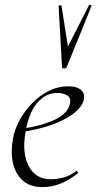

<svg xmlns="http://www.w3.org/2000/svg" viewBox="-20 -751 394 783"><path d="M154 12Q102 12 72 -15.5Q42 -43 32.5 -88Q23 -133 33 -185Q39 -222 59.5 -260Q80 -298 110.5 -329.5Q141 -361 178.5 -380Q216 -399 258 -399Q293 -399 310 -384.5Q327 -370 322 -345Q317 -322 294.5 -300.5Q272 -279 236.5 -261.5Q201 -244 157.5 -231.5Q114 -219 67 -213L69 -226Q147 -237 200.5 -261.5Q254 -286 264 -324Q272 -352 254 -362Q236 -372 215 -372Q179 -372 152 -351Q125 -330 108.5 -295Q92 -260 85 -218Q74 -161 82.5 -116.5Q91 -72 117.5 -46Q144 -20 187 -20Q212 -20 238.5 -27Q265 -34 290 -53Q293 -55 296.5 -51Q300 -47 297 -44Q259 -14 224 -1Q189 12 154 12ZM233 -477 219 -726Q219 -729 225 -729.5Q231 -730 231 -727L257 -561L343 -730Q344 -732 349.5 -730.5Q355 -729 353 -726L252 -477Q250 -472 241.5 -472Q233 -472 233 -477Z"/></svg>

Font: Cormorant Garamond Light
Style: Italic
Weight: 300
Italic angle: -10°
Designer: Christian Thalmann (Catharsis Fonts)
Foundry: Catharsis Fonts
Version: Version 4.001